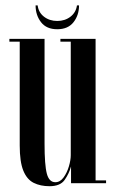

<svg xmlns="http://www.w3.org/2000/svg" viewBox="-20 -664 416 696"><path d="M159.5 11Q126.5 11 102 -1.2Q77.5 -13.5 64.5 -45.5Q51.5 -77.5 51.5 -136.5V-513H14V-523H141.5V-143.5Q141.5 -65.5 149.8 -34.5Q158 -3.5 180.5 -3.5Q198 -3.5 210.5 -20.8Q223 -38 229.8 -61Q236.5 -84 236.5 -101.5V-513H199V-523H326.5V-10H364.5V0H237.5V-60.5Q230.5 -35 214.5 -12Q198.5 11 159.5 11ZM187.5 -558Q148.5 -558 128.8 -583.5Q109 -609 109 -644.5H116.5Q119.5 -619 139.5 -603.5Q159.5 -588 187.5 -588Q215.5 -588 235.5 -603.5Q255.5 -619 259 -644.5H266.5Q266.5 -609 246.5 -583.5Q226.5 -558 187.5 -558Z"/></svg>

Font: Imbue 100pt Medium
Style: Regular
Weight: 500
Designer: Tyler Finck
Foundry: Etcetera Type Company
Version: Version 1.102; ttfautohint (v1.8.3)